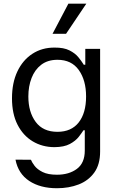

<svg xmlns="http://www.w3.org/2000/svg" viewBox="-20 -804 649 1049"><path d="M291.2 224.4Q200.3 224.4 139.9 184.7Q79.5 144.9 64.6 68.2L149.1 68.9Q154.1 82.4 168.7 101.7Q183.2 121.1 212.5 135.8Q241.8 150.6 291.2 150.6Q357.2 150.6 400.2 118.6Q443.2 86.6 443.2 18.5V-92.3H436.1Q426.8 -77.8 410 -56.1Q393.1 -34.4 361.7 -17.4Q330.3 -0.4 277 0Q210.9 -0.4 158.6 -31.8Q106.2 -63.2 75.8 -122.7Q45.5 -182.2 45.5 -267Q45.5 -351.2 74.9 -413.5Q104.4 -475.9 157 -510.1Q209.5 -544.4 278.4 -544Q328.5 -544.4 359.4 -528.8Q390.3 -513.1 407.5 -492.2Q424.7 -471.2 434.3 -455.6Q436.4 -452.1 437.5 -450.3H446V-536.9H527V24.1Q527 94.5 495.2 138.7Q463.4 182.9 410 203.7Q356.5 224.4 291.2 224.4ZM294 -83.8Q369.7 -83.8 410 -135.1Q450.3 -186.4 450.3 -277Q450.3 -365.4 410.5 -421.3Q370.7 -477.3 294 -477.3Q240.8 -477.3 205.4 -450.3Q170.1 -423.3 152.5 -377.8Q134.9 -332.4 134.9 -277Q134.9 -191.8 175.1 -137.8Q215.2 -83.8 294 -83.8ZM267 -619.3 353.7 -784.1H451.7L340.9 -619.3Z"/></svg>

Font: Inter Zeller
Style: Regular
Weight: 400
Designer: Rasmus Andersson; Joe Bland
Foundry: zeller
Version: Version 3.015;git-dec3a8cb1